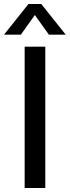

<svg xmlns="http://www.w3.org/2000/svg" viewBox="-41 -938 348 958"><path d="M82 0V-705H185V0ZM63 -765H-21L101 -918H165L287 -765H203L133 -863Z"/></svg>

Font: wassup Sans
Style: Medium
Weight: 600
Version: Version 2.001